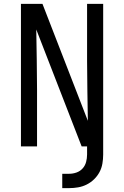

<svg xmlns="http://www.w3.org/2000/svg" viewBox="-20 -755 640 990"><path d="M301 215V141H337Q356 141 374.5 134.5Q393 128 406 113.5Q419 99 424 80Q429 61 429 42V0H401L167 -603Q168 -526 169.5 -448.5Q171 -371 171 -294V0H88V-735H199L433 -132Q432 -209 430.5 -286.5Q429 -364 429 -441V-735H512V42Q512 65 508 88.5Q504 112 493 132.5Q482 153 465 169.5Q448 186 427 196.5Q406 207 383 211Q360 215 337 215Z"/></svg>

Font: Iosevka Aile
Style: Regular
Weight: 400
Designer: Belleve Invis
Foundry: Belleve Invis
Version: Version 28.0.1; ttfautohint (v1.8.4)